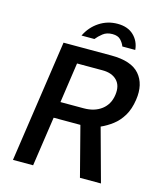

<svg xmlns="http://www.w3.org/2000/svg" viewBox="-131 -1004 930 1099"><g transform="rotate(15 334.5 -454.0)"><path d="M51 0 157 -723H440Q559.5 -723 608.2 -666.2Q657 -609.5 643 -515.5Q634.5 -457.5 610.8 -418.2Q587 -379 554.2 -354.2Q521.5 -329.5 486.5 -314L572.5 0H448L372 -293.5H213.5L170.5 0ZM228 -390H365.5Q430 -390 471.5 -422Q513 -454 521 -511Q529 -567 499.2 -597.5Q469.5 -628 414 -628H262.5ZM428.9 -907.5Q369.4 -907.5 320.8 -875.5Q272.1 -843.5 245.8 -789H322.3Q336.8 -807.5 359.2 -825.2Q381.5 -843 415.5 -843Q448 -843 464.2 -826Q480.4 -809 487.8 -789H564.3Q559.9 -840 524.7 -873.8Q489.4 -907.5 428.9 -907.5Z"/></g></svg>

Font: Public Sans SemiBold
Style: Italic
Weight: 600
Italic angle: -8°
Designer: The Public Sans project authors (U.S. Web Design System). Libre Franklin designed by Pablo Impallari and Rodrigo Fuenzal
Version: Version 1.007; ttfautohint (v1.8.1) -l 8 -r 50 -G 200 -x 14 